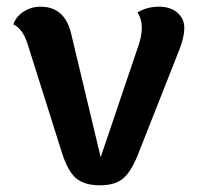

<svg xmlns="http://www.w3.org/2000/svg" viewBox="-20 -547 594 574"><path d="M394 -411Q404 -440 404 -465Q404 -490 391 -510Q420 -527 455 -527Q490 -527 510.5 -509Q531 -491 531 -463.5Q531 -436 516 -398L396 -94Q375 -38 350.5 -15.5Q326 7 279 7Q232 7 207 -14.5Q182 -36 164 -94L62 -417Q47 -462 20 -474Q28 -498 51 -512.5Q74 -527 101 -527Q176 -527 194 -441L281 -77Z"/></svg>

Font: Laila SemiBold
Style: Regular
Weight: 600
Designer: Hitesh Malaviya
Foundry: Indian Type Foundry
Version: Version 1.302;PS 1.0;hotconv 1.0.78;makeotf.lib2.5.61930; tt